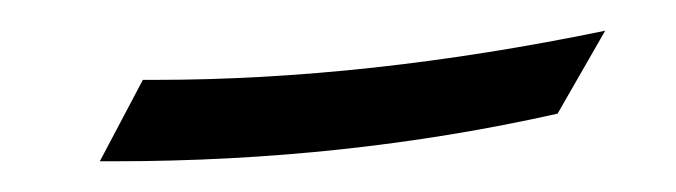

<svg xmlns="http://www.w3.org/2000/svg" viewBox="-20 -398 440 125"><path d="M81 -346Q219 -346 374 -378L343 -324Q205 -293 54 -293Q50 -293 45 -293L73 -346Q77 -346 81 -346Z"/></svg>

Font: Felipa
Style: Regular
Weight: 400
Designer: Javier Alcaraz
Foundry: Fontstage
Version: Version 1.001